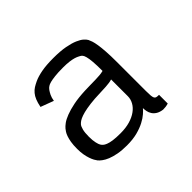

<svg xmlns="http://www.w3.org/2000/svg" viewBox="-97 -695 625 625"><g transform="rotate(-45 216.0 -382.0)"><path d="M107.9 -468.5 63.1 -485.3Q66.2 -501.4 70.8 -512.5Q75.3 -523.5 81.7 -531Q88 -538.6 96 -543.7Q104.1 -548.7 113.9 -553.3Q128.3 -560 150.2 -564.2Q172.1 -568.4 205 -568.4Q237.3 -568.4 259.5 -564.2Q281.8 -560 296 -553.8Q310.2 -547.7 317.5 -540.9Q324.9 -534 327.7 -528.8Q330.1 -523.9 332.8 -516Q335.4 -508.1 337.5 -494.9Q339.6 -481.8 341 -461.8Q342.4 -441.8 342.4 -412.7V-279.5Q342.4 -265.9 343.1 -258Q343.8 -250.1 345.9 -246.2Q348 -242.4 352.2 -241.3Q356.4 -240.3 363.8 -240.3V-200.3Q356.8 -198.2 351.2 -197.5Q345.6 -196.8 339.3 -196.8Q325.6 -198.6 317 -204Q308.4 -209.4 303.9 -216.6Q299.3 -223.8 297.7 -231.9Q296.1 -239.9 296.1 -246.9Q291.6 -241 281.9 -232.6Q272.3 -224.1 257.4 -216.3Q242.5 -208.4 221.7 -202.9Q200.8 -197.5 173.8 -197.5Q150.7 -197.5 133.2 -200.8Q115.6 -204.2 103.2 -209.2Q90.8 -214.3 82.9 -220.3Q75 -226.2 71.1 -231.2Q68.3 -234.7 64.8 -241Q61.3 -247.3 58.2 -256.4Q55 -265.5 52.9 -277.4Q50.8 -289.3 50.8 -304.4Q50.8 -322.3 52.9 -334.6Q55 -346.8 58 -355.4Q61 -364 64.5 -369.3Q68 -374.5 70.8 -378Q75.3 -383.6 84.6 -390.5Q93.9 -397.3 109.7 -403.4Q125.5 -409.6 148.4 -414.3Q171.4 -419 203.3 -420.4Q219 -421.1 231.1 -421.1Q243.2 -421.1 253.2 -421.5Q263.2 -421.8 271.8 -422.5Q280.4 -423.2 288.8 -425.4Q288.8 -452 287.4 -468.3Q286 -484.6 283.5 -493.5Q281.1 -502.5 277.9 -506Q274.8 -509.5 271.3 -511.2Q269.2 -512.3 265.1 -514.4Q261.1 -516.5 253.7 -518.8Q246.4 -521 234.6 -522.6Q222.9 -524.2 205.7 -524.2Q181.9 -524.2 167.5 -522.4Q153.1 -520.7 145.1 -518.6Q136 -516.1 132.1 -513.3Q126.9 -510.2 122.3 -503.9Q118.5 -498.6 114.2 -490Q110 -481.4 107.9 -468.5ZM288.8 -309V-386.1Q282.5 -384 275.6 -383.1Q268.8 -382.2 259.7 -381.5Q250.6 -380.8 237.8 -380.5Q225 -380.1 207.1 -379.1Q184 -377.3 168 -374.3Q152.1 -371.4 141.6 -367.7Q131.1 -364 125.1 -360Q119.2 -355.9 116 -352.1Q111.8 -347.2 108.8 -335.8Q105.8 -324.4 105.8 -305.5Q105.8 -287.9 108.5 -276.7Q111.1 -265.5 113.9 -261.3Q116 -257.8 119.9 -254.1Q123.7 -250.4 131.6 -247.3Q139.5 -244.1 152.6 -242.2Q165.8 -240.3 186.8 -240.3Q211.3 -240.3 230.3 -245.9Q249.2 -251.5 262.1 -261Q275.1 -270.4 281.9 -282.9Q288.8 -295.3 288.8 -309Z"/></g></svg>

Font: Metrophobic
Style: Regular
Weight: 400
Designer: vernon adams
Foundry: vernon adams
Version: Version 1.000